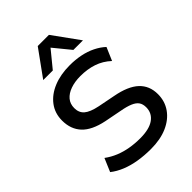

<svg xmlns="http://www.w3.org/2000/svg" viewBox="-267 -1059 1189 1189"><g transform="rotate(-45 327.0 -464.5)"><path d="M336 9Q279 9 227 0.5Q175 -8 132 -25.5Q89 -43 56 -69L93 -156Q127 -131 165 -115.5Q203 -100 246 -92.5Q289 -85 336 -85Q416 -85 457 -114.5Q498 -144 498 -195Q498 -223 485.5 -241Q473 -259 444.5 -271Q416 -283 371 -291L258 -313Q161 -333 116 -381Q71 -429 71 -505Q71 -569 106.5 -616Q142 -663 204 -688.5Q266 -714 347 -714Q396 -714 440.5 -705Q485 -696 522.5 -677.5Q560 -659 588 -633L551 -547Q509 -586 458 -603Q407 -620 346 -620Q297 -620 259 -606.5Q221 -593 200 -568Q179 -543 179 -506Q179 -466 205.5 -443Q232 -420 295 -407L407 -385Q509 -366 558 -320.5Q607 -275 607 -201Q607 -139 573.5 -91.5Q540 -44 479.5 -17.5Q419 9 336 9ZM166 -765 291 -938H389L514 -765H430L340 -875L250 -765Z"/></g></svg>

Font: Nunito Sans 9pt SemiBold
Style: Regular
Weight: 600
Version: Version 3.101;gftools[0.9.27]